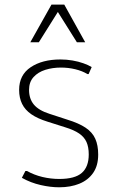

<svg xmlns="http://www.w3.org/2000/svg" viewBox="-20 -793 495 823"><path d="M233.9 9.8Q196.3 9.8 154.3 0.2Q112.3 -9.3 73.7 -30.8L88.9 -60.1H95.7Q126 -43 161.9 -34.4Q197.8 -25.9 233.9 -25.9Q301.3 -25.9 330.8 -52Q360.4 -78.1 360.4 -130.9Q360.4 -162.6 350.8 -184.1Q341.3 -205.6 319.3 -220.7Q297.4 -235.8 258.8 -247.6L183.6 -271.5Q141.1 -284.7 114.3 -303.2Q87.4 -321.8 74.7 -347.7Q62 -373.5 62 -407.7Q62 -471.7 111.6 -504.9Q161.1 -538.1 239.3 -538.1Q265.6 -538.1 291 -533.7Q316.4 -529.3 337.6 -521.7Q358.9 -514.2 373 -505.4L359.9 -475.6H354.5Q333 -488.8 303 -496.1Q272.9 -503.4 241.2 -503.4Q205.6 -503.4 174.3 -493.7Q143.1 -483.9 123.8 -462.6Q104.5 -441.4 104.5 -407.7Q104.5 -369.6 125.2 -344.7Q146 -319.8 191.9 -305.2L268.1 -280.3Q317.9 -265.1 346.9 -245.6Q376 -226.1 388.4 -198.2Q400.9 -170.4 400.9 -130.4Q400.9 -83 379.4 -52Q357.9 -21 320.3 -5.6Q282.7 9.8 233.9 9.8ZM109.9 -611.8 200.7 -773.4H255.4L345.2 -611.8H309.6L228 -741.7L146.5 -611.8Z"/></svg>

Font: Comme Thin
Style: Regular
Weight: 250
Version: Version 1.000;gftools[0.9.27]